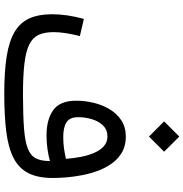

<svg xmlns="http://www.w3.org/2000/svg" viewBox="0 -882 881 922"><g transform="rotate(90 441.0 -420.5)"><path d="M562.3 -767.6 635.3 -694.8 708 -767.6 635.3 -840.6ZM752.9 -219.2Q752.9 -177.2 739.7 -151.6Q726.6 -126 692.5 -112.8Q658.4 -99.6 595.9 -94.8Q533.4 -90.1 434.8 -89.8Q343.5 -89.8 284.7 -96.8Q225.8 -103.8 192.9 -120.2Q159.9 -136.7 146.9 -165.2Q133.8 -193.6 133.8 -236.6Q133.8 -263.7 138.7 -295.7Q143.6 -327.6 152.8 -363L70.1 -382.3Q47.9 -299.6 47.9 -230Q47.9 -165.3 67.6 -121.1Q87.4 -76.9 131.6 -50.3Q175.8 -23.7 248.8 -11.8Q321.8 0 428 0Q534.7 0 611.7 -9.6Q688.7 -19.3 737.9 -44.4Q787.1 -69.6 810.7 -115.4Q834.2 -161.1 834.2 -233.4Q834.2 -262.5 831.2 -299.2Q828.1 -335.9 820.4 -375.5Q812.7 -415 798.7 -452Q784.7 -489 762.8 -518.7Q741 -548.3 709.8 -566Q678.7 -583.7 636.2 -583.7Q590.3 -583.7 557.6 -562.3Q524.9 -540.8 503.9 -505.6Q482.9 -470.5 473 -428.6Q463.1 -386.7 463.1 -345.9Q463.1 -266.8 508.7 -234.9Q554.2 -202.9 629.2 -202.9Q663.8 -202.9 694.7 -207.4Q725.6 -211.9 752.9 -219.2ZM742.2 -296.1Q721.2 -291.3 694.5 -287.2Q667.7 -283.2 637.9 -283.2Q591.6 -283.2 566.9 -298.7Q542.2 -314.2 542.2 -355.5Q542.2 -389.4 552.1 -421.6Q562 -453.9 582.4 -474.6Q602.8 -495.4 634.5 -495.4Q662.6 -495.4 682 -477.8Q701.4 -460.2 713.9 -431Q726.3 -401.9 733 -366.7Q739.7 -331.5 742.2 -296.1Z"/></g></svg>

Font: Estedad-FD-VF Thin
Style: Regular
Weight: 100
Designer: Amin Abedi
Version: Version 5.0